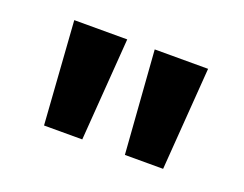

<svg xmlns="http://www.w3.org/2000/svg" viewBox="-56 -897 576 453"><g transform="rotate(20 232.5 -671.0)"><path d="M83 -542H179L198 -800H65ZM286 -542H382L401 -800H267Z"/></g></svg>

Font: Noto Sans Malayalam SemiCondensed
Style: Bold
Weight: 700
Width: 4
Designer: Jelle Bosma - Monotype Design Team
Foundry: Monotype Imaging Inc.
Version: Version 2.104